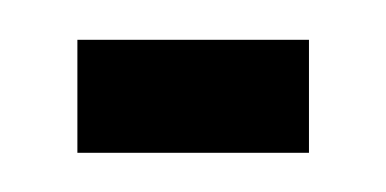

<svg xmlns="http://www.w3.org/2000/svg" viewBox="-20 -326 197 98"><path d="M137.7 -248Q137.7 -248 137.7 -277.3Q137.7 -305.7 137.7 -305.7Q137.7 -305.7 123 -305.7Q107.4 -305.7 87.9 -305.7Q63.5 -305.7 42 -305.7Q19.5 -305.7 19.5 -305.7Q19.5 -305.7 19.5 -277.3Q19.5 -248 19.5 -248Q19.5 -248 35.2 -248Q50.8 -248 70.3 -248Q93.8 -248 116.2 -248Q137.7 -248 137.7 -248Z"/></svg>

Font: AgendaMediumCondGoodkids
Style: AgendaMediumCondGoodkids
Weight: 500
Designer: ""
Version: ""